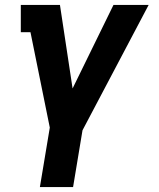

<svg xmlns="http://www.w3.org/2000/svg" viewBox="-20 -540 640 775"><path d="M141 215 181 -25 103 -410H64V-520H222L273 -183L438 -520H580L313 -14L275 215Z"/></svg>

Font: Iosevka HT Extrabold Extended
Style: Italic
Weight: 800
Width: 7
Italic angle: -9°
Monospace: yes
Designer: Belleve Invis
Foundry: Belleve Invis
Version: Version 32.3.0; ttfautohint (v1.8.4)